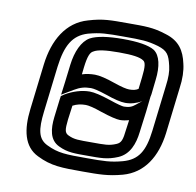

<svg xmlns="http://www.w3.org/2000/svg" viewBox="-67 -588 707 691"><g transform="rotate(10 286.5 -242.0)"><path d="M570 -321C575 -355 574 -386 568 -410C558 -457 537 -489 487 -504C438 -520 409 -519 347 -519C284 -519 256 -520 203 -504C125 -482 85 -410 74 -321L54 -153C45 -78 57 -17 111 9C163 35 202 35 279 35C340 35 371 35 423 21C499 0 539 -66 550 -153L570 -321ZM520 -321 500 -153C491 -77 469 -42 415 -27C371 -15 346 -15 285 -15C208 -15 180 -15 137 -36C102 -53 96 -86 104 -153L124 -321C134 -400 157 -441 211 -457C256 -469 277 -469 341 -469C404 -469 425 -469 467 -457C502 -446 510 -433 519 -394C524 -374 524 -351 520 -321ZM406 -140C402 -103 398 -91 381 -84C355 -73 340 -74 292 -74C244 -74 229 -73 206 -84C191 -91 190 -103 194 -140L201 -192C216 -200 231 -203 248 -203C258 -203 277 -199 308 -188C341 -177 366 -171 378 -171C389 -171 400 -173 411 -176L406 -140ZM218 -336C223 -377 230 -392 241 -397C255 -406 284 -410 333 -410C383 -410 410 -406 423 -397C432 -392 435 -377 430 -336L425 -293C416 -287 406 -285 392 -285C382 -285 364 -289 335 -299C304 -310 278 -316 262 -316C246 -316 230 -314 215 -309L218 -336ZM168 -336 160 -270 154 -224 196 -249C216 -261 233 -266 256 -266C266 -266 284 -262 314 -252C345 -241 370 -235 386 -235C407 -235 428 -241 446 -252L426 -236C413 -225 402 -221 384 -221C378 -221 361 -225 329 -236C296 -247 270 -253 254 -253C225 -253 193 -243 166 -227L154 -219L152 -206L144 -140C139 -97 143 -56 180 -39C213 -23 239 -24 286 -24C333 -24 358 -23 396 -39C436 -56 451 -97 456 -140L466 -217L472 -272L474 -282L480 -336C486 -385 478 -425 454 -441C433 -454 393 -460 339 -460C286 -460 244 -454 220 -441C192 -425 174 -385 168 -336Z"/></g></svg>

Font: Gamestation Text Outline
Style: Italic
Weight: 400
Designer: Jonas Hecksher
Foundry: Jonas Hecksher, Playtypeª, e-types AS
Version: Version 1.003